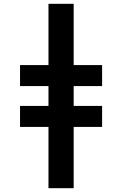

<svg xmlns="http://www.w3.org/2000/svg" viewBox="-20 -843 640 1006"><path d="M234 143V-178H85V-288H234V-392H85V-502H234V-823H366V-502H515V-392H366V-288H515V-178H366V143Z"/></svg>

Font: Iosevka Etoile Extrabold
Style: Regular
Weight: 800
Designer: Belleve Invis
Foundry: Belleve Invis
Version: Version 22.1.2; ttfautohint (v1.8.4)